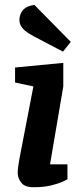

<svg xmlns="http://www.w3.org/2000/svg" viewBox="-20 -763 339 789"><path d="M117.6 6.4Q81.3 6.4 67 -12.8Q52.7 -31.9 52.7 -52.3Q52.7 -66.7 55.6 -84.2Q58.4 -101.8 60.2 -112.3L117.2 -407.8L41.9 -424V-485.6L240.1 -504.6V-407.9L185.6 -87.7H257.2V-26.2Q254.4 -24.2 237.1 -16.3Q219.8 -8.4 190 -1Q160.2 6.4 117.6 6.4ZM238.9 -550.8 145.3 -599.9Q119.4 -612.8 100.2 -624.5Q80.9 -636.3 70.4 -649.8Q59.8 -663.3 59.8 -681.8Q59.8 -703 73.8 -720.7Q87.7 -738.3 121.4 -742.8L270.8 -591Z"/></svg>

Font: Faustina Light
Style: Italic
Weight: 300
Italic angle: -8°
Designer: Alfonso Garcia
Foundry: http://www.omnibus-type.com
Version: Version 1.200